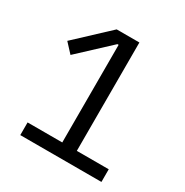

<svg xmlns="http://www.w3.org/2000/svg" viewBox="-162 -829 923 959"><g transform="rotate(30 300.0 -349.0)"><path d="M85 0V-73H285V-636H278L102 -472L53 -525L238 -698H369V-73H553V0Z"/></g></svg>

Font: IBM Plox Mono
Style: Regular
Weight: 400
Monospace: yes
Designer: Mike Abbink, Paul van der Laan, Pieter van Rosmalen
Foundry: Bold Monday
Version: Version 2.1